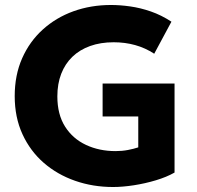

<svg xmlns="http://www.w3.org/2000/svg" viewBox="-20 -735 792 770"><path d="M433.5 15Q352.5 15 281 -10Q209.5 -35 155.2 -82.2Q101 -129.5 70 -197Q39 -264.5 39 -349.5Q39 -434 68.8 -501.2Q98.5 -568.5 151.5 -616.5Q204.5 -664.5 274.5 -689.8Q344.5 -715 425 -715Q462 -715 502.5 -709.2Q543 -703.5 585 -689Q627 -674.5 667.5 -648L598.5 -519.5Q562.5 -543 522 -554.2Q481.5 -565.5 436 -565.5Q383.5 -565.5 341.5 -550.5Q299.5 -535.5 270.2 -507.2Q241 -479 225.5 -439Q210 -399 210 -348.5Q210 -276 241 -227.2Q272 -178.5 325 -153.8Q378 -129 443.5 -129Q469.5 -129 493 -133.5Q516.5 -138 534.5 -144V-268H391.5V-400H680V-43Q648.5 -25 605.2 -12Q562 1 516.8 8Q471.5 15 433.5 15Z"/></svg>

Font: Geologica Roman
Style: Bold
Weight: 700
Designer: Sindre Bremnes, Frode Helland
Foundry: Monokrom Skriftforlag AS
Version: Version 1.010;gftools[0.9.28]